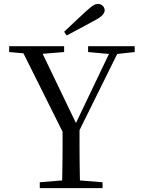

<svg xmlns="http://www.w3.org/2000/svg" viewBox="-20 -965 727 985"><path d="M309 -802Q338 -829 365.5 -855.5Q393 -882 420 -906Q443 -927 456.5 -936Q470 -945 482 -945Q497 -945 507 -935Q517 -925 517 -912Q517 -900 505 -887Q493 -874 462 -858Q428 -839 392.5 -820.5Q357 -802 322 -783ZM184 0V-30L331 -42H357L506 -30V0ZM298 0Q299 -38 299.5 -69.5Q300 -101 300.5 -135.5Q301 -170 301 -214.5Q301 -259 301 -323H388Q388 -259 388 -214.5Q388 -170 388.5 -136Q389 -102 389.5 -70Q390 -38 391 0ZM317 -257 82 -728H180L383 -306H357L363 -320L558 -728H601L368 -257ZM27 -698V-728H309V-698L175 -687H150ZM432 -698V-728H671V-698L571 -687H551Z"/></svg>

Font: Noto Serif KR ExtraLight
Style: Regular
Weight: 400
Version: Version 2.002-H1;hotconv 1.1.0;makeotfexe 2.6.0